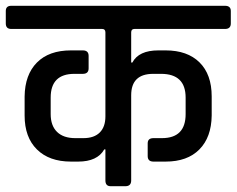

<svg xmlns="http://www.w3.org/2000/svg" viewBox="-44 -643 817 663"><path d="M409 -531V-427H413Q435 -469 503 -469H528Q603 -469 645 -427.5Q687 -386 687 -310V-244Q686 -169 644.5 -127Q603 -85 528 -85H486Q466 -85 466 -104V-148Q466 -166 486 -166H515Q597 -166 597 -249V-306Q597 -388 512 -388H485Q409 -388 409 -314V-20Q409 0 389 0H338Q320 0 320 -20V-127H316Q292 -85 226 -85H201Q126 -85 83.5 -127Q41 -169 41 -244V-310Q42 -385 83.5 -427Q125 -469 201 -469H242Q262 -469 262 -450V-407Q262 -388 242 -388H213Q131 -388 131 -306V-249Q131 -209 153 -187.5Q175 -166 216 -166H244Q281 -166 300.5 -185.5Q320 -205 320 -241V-531Q320 -543 309 -543H-5Q-24 -543 -24 -562V-605Q-24 -623 -5 -623H733Q753 -623 753 -605V-562Q753 -543 733 -543H420Q409 -543 409 -531Z"/></svg>

Font: Rajdhani Semibold
Style: Regular
Weight: 600
Designer: Satya Rajpurohit, Jyotish Sonowal
Foundry: Indian Type Foundry
Version: Version 1.200;PS 1.0;hotconv 1.0.78;makeotf.lib2.5.61930; tt